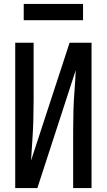

<svg xmlns="http://www.w3.org/2000/svg" viewBox="-20 -951 540 971"><path d="M57 0H169L363 -596Q361 -546 357 -495.5Q353 -445 351.5 -395Q350 -345 350 -294V0H443V-735H332L137 -139Q140 -189 143.5 -239.5Q147 -290 148.5 -340.5Q150 -391 150 -441V-735H57ZM100 -849H400V-931H100Z"/></svg>

Font: Iosevka SS08 Medium
Style: Regular
Weight: 500
Monospace: yes
Designer: Belleve Invis
Foundry: Belleve Invis
Version: Version 3.4.3; ttfautohint (v1.8.3)